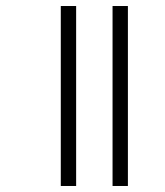

<svg xmlns="http://www.w3.org/2000/svg" viewBox="-20 -618 549 638"><path d="M354 0H405V-598H354ZM182 0H233V-598H182Z"/></svg>

Font: Noto Sans Gujarati ExtraCondensed Light
Style: Regular
Weight: 300
Width: 2
Designer: Jelle Bosma - Monotype Design Team, Universal Thirst
Foundry: Monotype Imaging Inc.
Version: Version 2.106